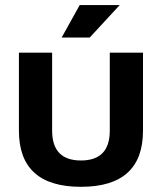

<svg xmlns="http://www.w3.org/2000/svg" viewBox="-20 -718 631 748"><path d="M53.7 -209V-512.7H183.1V-209Q183.1 -92.8 295.4 -92.8Q407.7 -92.8 407.7 -209V-512.7H537.1V-209Q537.1 9.8 295.4 9.8Q53.7 9.8 53.7 -209ZM290.5 -698.2H446.3L329.6 -571.8H220.2Z"/></svg>

Font: SansationBold
Style: Bold
Weight: 700
Designer: Bernd Montag
Version: Version 1.301